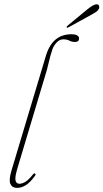

<svg xmlns="http://www.w3.org/2000/svg" viewBox="-20 -881 489 908"><path d="M317.5 -719Q337 -719 345.5 -713.2Q354 -707.5 354 -699.5Q354 -682.5 334.5 -682.5Q320 -682.5 308.2 -688.8Q296.5 -695 278.5 -695Q261 -695 245.5 -677.5Q230 -660 225 -638Q217.5 -616.5 213 -595.8Q208.5 -575 201.5 -549.5L62.5 -85.5Q49.5 -42 53.5 -27Q57.5 -12 72 -12Q84 -12 99 -20.5Q114 -29 135 -55Q140.5 -63 146 -60Q150.5 -57 145.5 -49.5Q123.5 -19 102.8 -5.8Q82 7.5 60.5 7.5Q37.5 7.5 29.2 -11Q21 -29.5 34 -73.5L197 -617Q227.5 -719 317.5 -719ZM394 -837.5Q425.5 -863 440 -860.5Q447 -859 448.8 -852.2Q450.5 -845.5 447.5 -839Q442.5 -829.5 433.2 -823.8Q424 -818 411.5 -811L302.5 -751Q297 -748 295.5 -751.5Q293.5 -754.5 300 -760Z"/></svg>

Font: Fraunces 144pt S050 Thin
Style: Italic
Weight: 100
Italic angle: -16°
Version: Version 1.000; ttfautohint (v1.8.3)